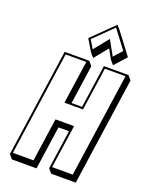

<svg xmlns="http://www.w3.org/2000/svg" viewBox="-205 -1243 1083 1381"><g transform="rotate(20 336.0 -553.0)"><path d="M300.4 -299.2 380.8 -299.2 337.7 0 364.9 31.8H552.9L671.8 -793.2L644.6 -825H456.6L409.2 -496H328.8L371.6 -793.2L344.4 -825H156.4L37.5 0L64.7 31.8H252.7ZM281.6 -976 336.5 -885 363.8 -853.2 448.3 -958.1 488.7 -885 516 -853.2 597.1 -944.2 474.3 -1106.2 447 -1138ZM300.8 -975.2 443.9 -1115.4 550.3 -975.1 492.8 -910.6 430.2 -1023.7 339.5 -911.1ZM260.3 -346 212.6 -15H54.6L169.2 -810H327.2L279.8 -481L422 -481L469.4 -810H627.4L512.8 -15H354.8L402.6 -346Z"/></g></svg>

Font: Blink
Style: 3DObl
Weight: 400
Designer: Mew Too
Foundry: Cannot Into Space Fonts
Version: Version 001.000